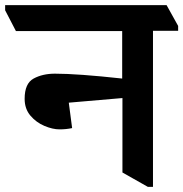

<svg xmlns="http://www.w3.org/2000/svg" viewBox="-64 -683 714 748"><path d="M630 -582V-563H532V45H512L413 -11V-301L204 -283L217 -184Q194 -179 168 -179Q141 -179 109 -192.5Q77 -206 54.5 -232.5Q32 -259 32 -298Q32 -358 67 -377Q102 -396 150 -396Q238 -396 412 -377V-562H-2L-44 -643V-663H585Z"/></svg>

Font: Martel ExtraBold
Style: Regular
Weight: 800
Designer: Dan Reynolds
Foundry: Dan Reynolds
Version: Version 1.001; ttfautohint (v1.1) -l 5 -r 5 -G 72 -x 0 -D la